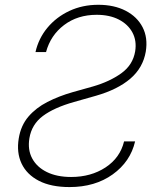

<svg xmlns="http://www.w3.org/2000/svg" viewBox="-20 -758 661 790"><path d="M169.4 -543.7Q188 -612.9 243.7 -655Q299.4 -697.1 377.8 -697.1Q430.7 -697.1 468.8 -677.6Q506.9 -658 525 -624.1Q543.1 -590.2 536.2 -546.9Q526.8 -490.8 479.1 -456.5Q431.4 -422.2 362.6 -402.3L279.2 -378.9Q222 -362.6 174.9 -338.4Q127.9 -314.3 96.9 -278.1Q65.9 -241.8 57.2 -188.9Q47.4 -130.3 68.8 -85Q90.2 -39.8 140.1 -14Q190 11.7 266 11.7Q371.1 11.7 443.8 -40.5Q516.5 -92.7 535.9 -176.1H490.5Q474.2 -108.7 414.3 -69.2Q354.3 -29.8 272.7 -29.8Q214.1 -29.8 172.8 -50.1Q131.6 -70.3 112.4 -106.2Q93.2 -142 101 -189.3Q110.4 -246.4 156.6 -280.9Q202.8 -315.3 284.6 -338.4L374.8 -364Q464.2 -389.6 516.3 -434.3Q568.4 -479 579.8 -545.5Q589.1 -602.6 566.7 -646Q544.3 -689.3 497 -713.8Q449.7 -738.3 384.4 -738.3Q319.4 -738.3 265.6 -713.1Q211.8 -687.9 175.2 -644Q138.7 -600.1 126 -543.7Z"/></svg>

Font: Inter Extra Light  BETA
Style: Italic
Weight: 200
Italic angle: 9.39999°
Designer: Rasmus Andersson
Foundry: rsms
Version: Version 3.011;git-f93a4a705